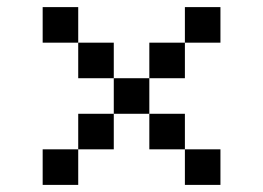

<svg xmlns="http://www.w3.org/2000/svg" viewBox="-20 -520 740 540"><path d="M100 -400H200V-500H100ZM100 0H200V-100H100ZM200 -100H300V-200H200ZM200 -300H300V-400H200ZM300 -200H400V-300H300ZM400 -100H500V-200H400ZM400 -300H500V-400H400ZM500 0H600V-100H500ZM500 -400H600V-500H500Z"/></svg>

Font: FT88
Style: Regular
Weight: 400
Designer: Ange Degheest & Mandy Elbé
Foundry: Velvetyne Type Foundry
Version: Version 1.000;FEAKit 1.0